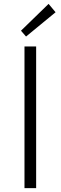

<svg xmlns="http://www.w3.org/2000/svg" viewBox="-20 -968 312 988"><path d="M106 0H166V-729H106ZM114 -780 266 -905 230 -948 88 -810Z"/></svg>

Font: Noto Sans KR Light
Style: Regular
Weight: 300
Designer: Ryoko NISHIZUKA 西塚涼子 (kana, bopomofo & ideographs); Paul D. Hunt (Latin, Greek & Cyrillic); Sandoll Communications 산돌커뮤니
Foundry: Adobe
Version: Version 2.004;hotconv 1.0.118;makeotfexe 2.5.65603